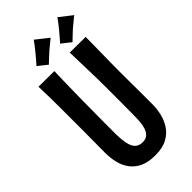

<svg xmlns="http://www.w3.org/2000/svg" viewBox="-278 -958 1033 1033"><g transform="rotate(-45 239.0 -441.5)"><path d="M239 10Q188 10 153.5 -5.5Q119 -21 97.5 -48.5Q76 -76 66.5 -112.5Q57 -149 57 -192Q57 -227 57.5 -269.5Q58 -312 58 -355Q58 -398 58 -432Q58 -477 58 -520Q58 -563 57.5 -606.5Q57 -650 55 -696L175 -695Q174 -662 173 -625.5Q172 -589 171.5 -553Q171 -517 170.5 -484.5Q170 -452 170 -426Q170 -397 169.5 -369Q169 -341 169 -316Q169 -291 169 -270Q169 -249 169 -234Q169 -186 175 -153.5Q181 -121 196.5 -104.5Q212 -88 241 -88Q264 -88 277.5 -99.5Q291 -111 298 -130Q305 -149 307 -173Q309 -197 309 -221Q309 -231 309.5 -255.5Q310 -280 310 -321.5Q310 -363 310 -424Q310 -488 308.5 -540.5Q307 -593 306 -634.5Q305 -676 304 -707L424 -706Q424 -673 423.5 -642.5Q423 -612 422.5 -580Q422 -548 421.5 -510Q421 -472 421 -422Q422 -337 422 -277Q422 -217 422 -194Q422 -162 414 -126.5Q406 -91 386 -60Q366 -29 330.5 -9.5Q295 10 239 10ZM179 -740 126 -782Q125 -781 132 -789Q139 -797 150.5 -810Q162 -823 173 -837Q183 -849 193 -862Q203 -875 209.5 -884Q216 -893 216 -893L288 -836Q289 -837 279.5 -829.5Q270 -822 257 -811Q244 -800 233 -791Q223 -782 209.5 -769.5Q196 -757 187 -748.5Q178 -740 179 -740ZM354 -736 301 -778Q301 -777 308 -785Q315 -793 326 -806Q337 -819 349 -833Q359 -845 369 -858Q379 -871 385.5 -880Q392 -889 391 -889L464 -832Q464 -833 454.5 -825.5Q445 -818 432.5 -807Q420 -796 408 -787Q398 -778 385 -765.5Q372 -753 363 -744.5Q354 -736 354 -736Z"/></g></svg>

Font: Truculenta
Style: Bold
Weight: 700
Designer: Ivan Castro, Eva Sanz & Omnibus-Type Team
Foundry: Omnibus-Type
Version: Version 1.002